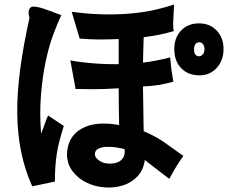

<svg xmlns="http://www.w3.org/2000/svg" viewBox="-20 -738 1040 846"><path d="M529 -81Q514 -85 491.5 -88.5Q469 -92 448.5 -91Q428 -90 413 -82.5Q398 -75 398 -58Q398 -44 417 -30.5Q436 -17 465 -17Q493 -18 506.5 -27Q520 -36 525 -47.5Q530 -59 529.5 -68.5Q529 -78 529 -81ZM881 -521Q881 -536 874 -544Q867 -552 858 -552Q849 -552 842 -544.5Q835 -537 835 -521Q835 -490 858 -490Q866 -490 873.5 -498.5Q881 -507 881 -521ZM857 -635Q905 -635 935 -603Q965 -571 965 -522Q965 -472 935 -439Q905 -406 859 -406Q809 -406 778.5 -437.5Q748 -469 748 -522Q748 -572 778 -603.5Q808 -635 857 -635ZM250 -671Q232 -633 213 -581Q194 -529 180.5 -463.5Q167 -398 160.5 -319Q154 -240 161 -149Q172 -176 178.5 -195.5Q185 -215 192 -229L261 -183Q249 -144 241.5 -115Q234 -86 230 -59Q226 -32 224 -4Q222 24 222 62L122 83Q90 12 73.5 -67.5Q57 -147 56 -238Q55 -329 69 -433.5Q83 -538 110 -660Q103 -681 108 -695Q113 -709 127 -709Q144 -709 173 -699.5Q202 -690 250 -671ZM610 -357 613 -160Q665 -138 703.5 -111Q742 -84 788 -51Q765 -19 749.5 8Q734 35 726 50Q710 38 680 15Q650 -8 618 -33Q612 12 585 40Q558 68 520 79.5Q482 91 439.5 87.5Q397 84 361 66.5Q325 49 300.5 17.5Q276 -14 275 -57Q277 -135 338.5 -170.5Q400 -206 505 -187Q504 -225 503.5 -266.5Q503 -308 503 -349Q440 -345 392 -345Q344 -345 313 -346L290 -472Q315 -467 345 -463.5Q375 -460 404 -458Q433 -456 459 -455.5Q485 -455 503 -455V-566Q478 -565 458 -564.5Q438 -564 418.5 -564Q399 -564 378.5 -565Q358 -566 331 -568L296 -686Q379 -675 447.5 -674.5Q516 -674 571.5 -680Q627 -686 670.5 -696.5Q714 -707 747 -718Q744 -667 743 -640Q742 -613 746 -601Q708 -590 679.5 -584.5Q651 -579 613 -574L610 -462Q628 -464 642 -466.5Q656 -469 669.5 -471.5Q683 -474 697 -477Q711 -480 730 -485Q732 -457 735.5 -431Q739 -405 744 -378Q724 -373 708.5 -369.5Q693 -366 678 -363.5Q663 -361 646.5 -359.5Q630 -358 610 -357Z"/></svg>

Font: D2Coding
Style: Bold
Weight: 700
Monospace: yes
Designer: Yong-Rak Park; Jeong-Hwan Yoon; Sang-Min Lee;
Foundry: NHN Corporation
Version: Version 1.3.2; Build 20180524